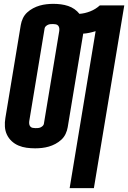

<svg xmlns="http://www.w3.org/2000/svg" viewBox="-20 -763 666 998"><path d="M342 215 477 -601Q461 -596 444.5 -592.5Q428 -589 412 -588Q412 -587 412 -586.5Q412 -586 412 -585L332 -102Q329 -84 321 -67Q313 -50 299 -37Q285 -24 268 -15Q251 -6 233.5 -1Q216 4 198 6Q180 8 163 8Q140 8 118 5Q96 2 76 -6.5Q56 -15 40.5 -29.5Q25 -44 16 -63Q7 -82 5.5 -104.5Q4 -127 8 -150L88 -633Q91 -651 99 -668Q107 -685 121 -698Q135 -711 152 -720Q169 -729 186.5 -734Q204 -739 222 -741Q240 -743 257 -743Q277 -743 296.5 -740.5Q316 -738 334 -732Q352 -726 367 -715.5Q382 -705 393 -691Q421 -693 449 -704Q477 -715 499 -735H626L468 215ZM164 -97Q171 -97 177.5 -97.5Q184 -98 190 -100.5Q196 -103 201.5 -108Q207 -113 208 -119L288 -602Q289 -610 288 -617Q287 -624 282.5 -629.5Q278 -635 270.5 -636.5Q263 -638 256 -638Q249 -638 242.5 -637.5Q236 -637 230 -634.5Q224 -632 218.5 -627Q213 -622 212 -616L132 -133Q131 -125 132 -118Q133 -111 137.5 -105.5Q142 -100 149.5 -98.5Q157 -97 164 -97Z"/></svg>

Font: Iosevka SS04 XBd Ex
Style: Italic
Weight: 800
Width: 7
Italic angle: -9°
Monospace: yes
Designer: Belleve Invis
Foundry: Belleve Invis
Version: Version 19.0.0; ttfautohint (v1.8.4)